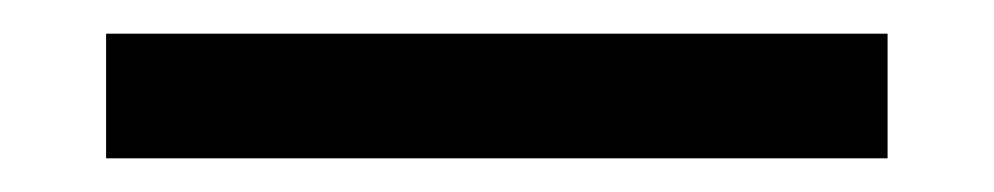

<svg xmlns="http://www.w3.org/2000/svg" viewBox="-20 38 590 114"><path d="M43 132V58H507V132Z"/></svg>

Font: Ysabeau SC SemiBold
Style: Regular
Weight: 600
Designer: Christian Thalmann (Catharsis Fonts)
Version: Version 2.001;gftools[0.9.30]; featfreeze: smcp